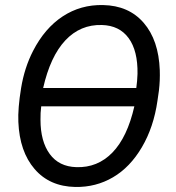

<svg xmlns="http://www.w3.org/2000/svg" viewBox="-20 -741 705 771"><path d="M282.2 9.8Q179.2 7.8 118.9 -62.3Q58.6 -132.3 53.7 -251.5Q51.3 -305.2 64.7 -387.2Q78.1 -469.2 112.8 -536.6Q159.7 -627.9 231.9 -675.3Q304.2 -722.7 393.6 -720.7Q497.1 -718.8 557.1 -649.2Q617.2 -579.6 621.6 -459Q623 -418 618.2 -377.4L612.3 -336.4Q597.2 -230.5 549.8 -149.9Q502.4 -69.3 433.8 -29.1Q365.2 11.2 282.2 9.8ZM389.2 -640.6Q302.7 -643.1 242.4 -578.9Q182.1 -514.6 153.3 -387.7H527.3Q531.2 -415 532.2 -444.3Q533.7 -537.1 496.6 -587.9Q459.5 -638.7 389.2 -640.6ZM286.6 -69.8Q371.6 -66.9 431.4 -128.4Q491.2 -189.9 519.5 -314H145.5Q142.1 -287.6 142.6 -259.8Q142.6 -173.3 179.7 -122.6Q216.8 -71.8 286.6 -69.8Z"/></svg>

Font: Roboto
Style: Italic
Weight: 400
Italic angle: -12°
Designer: Google
Version: Version 2.134; 2016; ttfautohint (v1.6)